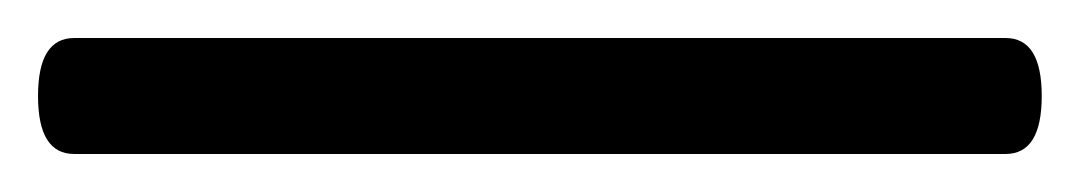

<svg xmlns="http://www.w3.org/2000/svg" viewBox="-34 81 568 101"><path d="M495 101H5Q-14 101 -14 131.5Q-14 162 5 162H495Q514 162 514 131.5Q514 101 495 101Z"/></svg>

Font: LXGW WenKai TC
Style: Regular
Weight: 400
Designer: LXGW / Fontworks Inc.
Foundry: LXGW / Fontworks Inc.
Version: Version 1.330